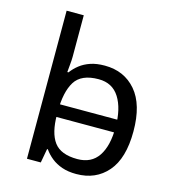

<svg xmlns="http://www.w3.org/2000/svg" viewBox="-114 -851 842 952"><g transform="rotate(15 307.5 -375.0)"><path d="M536 -238V-303H160V-238ZM365 10Q465 10 525 -59.5Q585 -129 585 -267Q585 -405 524.5 -475.5Q464 -546 364 -546Q322 -546 291 -535.5Q260 -525 237 -507Q214 -489 198 -467H192Q193 -480 195.5 -505.5Q198 -531 198 -546V-760H110V0H181L194 -72H198Q214 -49 237 -30.5Q260 -12 291.5 -1Q323 10 365 10ZM351 -63Q266 -63 231.5 -109.5Q197 -156 197 -250V-266Q197 -366 230 -419.5Q263 -473 352 -473Q423 -473 458.5 -416.5Q494 -360 494 -265Q494 -169 458.5 -116Q423 -63 351 -63Z"/></g></svg>

Font: hexguzrati15
Style: Regular
Weight: 400
Designer: Jelle Bosma - Monotype Design Team
Foundry: Monotype Imaging Inc.
Version: Version 2.006